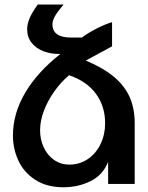

<svg xmlns="http://www.w3.org/2000/svg" viewBox="-20 -796 640 831"><path d="M36 -209.5Q36 -304.5 89 -394.5Q142 -484.5 241.5 -562.5Q202.5 -561.5 169.5 -573.8Q136.5 -586 117 -610.5Q97.5 -635 97.5 -669.5Q97.5 -690 107.2 -714.8Q117 -739.5 143.5 -776.5H255.5Q225 -740.5 216 -722.5Q207 -704.5 207 -691Q207 -633.5 287.5 -633.5H334.5Q362.5 -654.5 400.2 -673.5Q438 -692.5 465 -700V-595.5L351.5 -534Q427.5 -502 474 -462.8Q520.5 -423.5 541.8 -374.5Q563 -325.5 563 -262.5V0H448V-95.5Q425 -38 371.5 -11.8Q318 14.5 255 14.5Q182.5 14.5 133 -17.5Q83.5 -49.5 59.8 -100.5Q36 -151.5 36 -209.5ZM280 -83.5Q324.5 -83.5 360 -107.5Q395.5 -131.5 415.2 -172.5Q435 -213.5 435 -262.5Q435 -335.5 395.5 -389.8Q356 -444 279 -470.5Q244 -441 215.5 -401Q187 -361 170.2 -317Q153.5 -273 153.5 -232.5Q153.5 -192 169.5 -157.8Q185.5 -123.5 214.5 -103.5Q243.5 -83.5 280 -83.5Z"/></svg>

Font: JuliaMono SemiBold
Style: Regular
Weight: 600
Monospace: yes
Designer: cormullion
Foundry: corm
Version: Version 0.055; ttfautohint (v1.8.4)